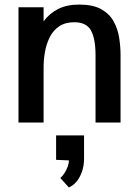

<svg xmlns="http://www.w3.org/2000/svg" viewBox="-20 -531 598 832"><path d="M60.1 0V-499.5H168.9V-438.5Q194.3 -473.1 232.2 -492.2Q270 -511.2 323.2 -511.2Q382.3 -511.2 418 -491.5Q453.6 -471.7 471.9 -439.2Q490.2 -406.7 496.3 -367.9Q502.4 -329.1 502.4 -291.5V0H394V-291Q394 -363.3 374.3 -398.9Q354.5 -434.6 301.8 -434.6Q262.2 -434.6 236.1 -416.7Q210 -398.9 195.3 -369.4Q180.7 -339.8 174.6 -304.7Q168.5 -269.5 168.9 -234.4V0ZM278.3 281.2 241.2 240.2Q252.4 231 260.7 217.3Q269 203.6 273.9 189.5Q278.8 175.3 278.8 164.1L223.1 161.6V55.7H344.2V156.2Q344.2 186 335.7 211.4Q327.1 236.8 312.3 255.1Q297.4 273.4 278.3 281.2Z"/></svg>

Font: Pontano Sans
Style: Bold
Weight: 700
Designer: Vernon Adams
Foundry: Vernon Adams
Version: Version 2.001